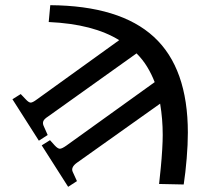

<svg xmlns="http://www.w3.org/2000/svg" viewBox="-20 -544 808 741"><path d="M243 177 141 17 173 -3 191 17Q203 30 211 30Q219 30 236 18L577 -227Q565 -258 548 -286Q531 -314 507 -338L165 -94Q151 -85 147.5 -77Q144 -69 148 -59L164 -23L130 -1L28 -161L60 -181L79 -161Q91 -148 98.5 -148Q106 -148 122 -160L440 -389Q390 -420 322.5 -437.5Q255 -455 168 -459L174 -524Q443 -522 574 -401.5Q705 -281 705 -32Q705 13 700.5 67.5Q696 122 689 168L594 166Q597 139 600.5 103.5Q604 68 606 33.5Q608 -1 608 -23Q608 -54 605.5 -84Q603 -114 598 -144L277 84Q252 102 261 120L277 155Z"/></svg>

Font: Literata 36pt Medium
Style: Italic
Weight: 500
Italic angle: -2°
Designer: Latin by Veronika Burian and Jose Scaglione. Greek by Irene Vlachou. Cyrillic by Vera Evstafieva
Foundry: TypeTogether
Version: Version 3.002